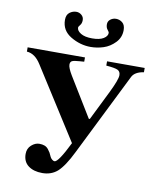

<svg xmlns="http://www.w3.org/2000/svg" viewBox="-100 -1005 922 1105"><g transform="rotate(10 361.0 -452.0)"><path d="M199 -869Q199 -899 217 -912.5Q235 -926 256 -926Q273 -926 286.5 -914.5Q300 -903 300 -885Q300 -866 290.5 -855Q281 -844 281 -838Q281 -820 304.5 -805.5Q328 -791 371 -791Q414 -791 437 -805Q460 -819 460 -838Q460 -844 450.5 -855.5Q441 -867 441 -886Q441 -904 455.5 -915Q470 -926 488 -926Q509 -926 525.5 -912.5Q542 -899 542 -869Q542 -826 512.5 -795.5Q483 -765 446 -753Q409 -741 371 -741Q310 -741 254.5 -774Q199 -807 199 -869ZM631 -612 392 -131Q349 -43 311 -9Q275 22 223 22Q172 22 141 -1.5Q110 -25 110 -70Q110 -102 132 -121.5Q154 -141 178 -141Q196 -141 209 -136Q222 -131 231 -119.5Q240 -108 244 -101Q248 -94 255 -78Q258 -71 266 -64Q274 -57 281 -57Q303 -57 362 -177L98 -592Q63 -648 15 -651V-676H350V-651L323 -649Q291 -647 280 -641.5Q269 -636 269 -620Q269 -601 293 -561L433 -332H439L525 -506Q563 -584 563 -609Q563 -631 546.5 -639Q530 -647 479 -651V-676H699V-651Q647 -643 631 -612Z"/></g></svg>

Font: STIX MathJax Alphabets
Style: Bold
Weight: 700
Designer: MicroPress Inc., with final additions and corrections provided by Coen Hoffman, Elsevier (retired)
Version: Version 1.1.1